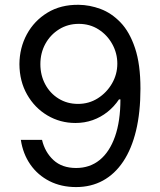

<svg xmlns="http://www.w3.org/2000/svg" viewBox="-20 -757 655 787"><path d="M302.7 -737.3Q347.7 -736.8 392.3 -720.2Q437 -703.6 474.1 -665Q511.2 -626.5 533.4 -560.1Q555.7 -493.7 555.7 -393.6Q555.7 -296.4 537.6 -221.4Q519.5 -146.5 485.1 -95Q450.7 -43.5 401.9 -16.8Q353 9.8 292 9.8Q231 9.8 182.9 -14.6Q134.8 -39.1 104.5 -82.5Q74.2 -126 65.4 -183.6H152.3Q164.1 -133.3 199.2 -100.8Q234.4 -68.4 292 -68.4Q348.1 -68.4 388.7 -101.3Q429.2 -134.3 451.4 -197.3Q473.6 -260.3 473.6 -349.6H467.8Q447.8 -319.8 420.4 -298.1Q393.1 -276.4 359.9 -264.6Q326.7 -252.9 289.1 -252.9Q226.6 -252.9 174.3 -283.9Q122.1 -314.9 91.1 -369.4Q60.1 -423.8 59.6 -494.1Q60.1 -561 90.1 -616.5Q120.1 -671.9 174.6 -705.1Q229 -738.3 302.7 -737.3ZM302.7 -659.2Q258.3 -659.2 222.4 -637Q186.5 -614.7 166 -577.4Q145.5 -540 145.5 -494.1Q145.5 -448.7 165.3 -411.6Q185.1 -374.5 220.2 -352.8Q255.4 -331.1 299.8 -331.1Q344.7 -331.1 381.1 -354.2Q417.5 -377.4 439.2 -415Q460.9 -452.6 460.9 -496.1Q460.9 -538.6 440.4 -575.9Q419.9 -613.3 384.3 -636.2Q348.6 -659.2 302.7 -659.2Z"/></svg>

Font: Inter
Style: Regular
Weight: 400
Designer: Rasmus Andersson
Foundry: rsms
Version: Version 4.000;git-8c9346024